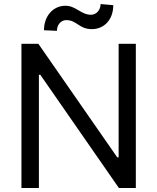

<svg xmlns="http://www.w3.org/2000/svg" viewBox="-20 -948 793 968"><path d="M664.8 -727.3H578.1V-154.8H571L173.3 -727.3H88.1V0H176.1V-571H183.2L579.5 0H664.8ZM201.7 -795.5 267 -792.6C267 -822.4 286.9 -846.6 313.9 -846.6C367.9 -846.6 377.8 -801.1 443.2 -801.1C504.3 -801.1 551.1 -848 551.1 -921.9L487.2 -927.6C487.2 -897.7 465.9 -873.6 438.9 -873.6C387.8 -873.6 363.6 -919 309.7 -919C248.6 -919 201.7 -867.9 201.7 -795.5Z"/></svg>

Font: Margiela Sans
Style: Regular
Weight: 400
Designer: Stefan Endress, Andreas Faust
Version: Version 1.100;FEAKit 1.0